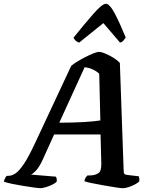

<svg xmlns="http://www.w3.org/2000/svg" viewBox="-61 -994 798 1014"><path d="M151 0Q144 0 119.5 -3.5Q95 -7 63.5 -12Q32 -17 3 -23Q-26 -29 -41 -35Q-38 -45 -34 -53Q-30 -61 -26 -65L-10 -66Q3 -67 21 -78.5Q39 -90 64 -126.5Q89 -163 125 -240L315 -646Q325 -655 345 -667.5Q365 -680 388.5 -692Q412 -704 432 -712Q452 -720 462 -720Q474 -720 495.5 -711Q517 -702 538 -689Q559 -676 572 -662L592 -95Q592 -79 596.5 -75Q601 -71 612 -70L672 -63Q673 -60 674.5 -52.5Q676 -45 674 -35Q659 -22 632 -11Q605 0 588 0Q578 0 549.5 -4.5Q521 -9 486.5 -15Q452 -21 423 -27Q394 -33 385 -37Q386 -48 391 -55.5Q396 -63 400 -67L424 -68Q445 -70 460 -80.5Q475 -91 474 -132L470 -284H225L161 -143Q144 -108 127 -91Q110 -74 102 -72L234 -61Q241 -51 238 -34Q230 -26 213.5 -18Q197 -10 179.5 -5Q162 0 151 0ZM252 -346Q325 -346 383 -349.5Q441 -353 469 -358L463 -605Q430 -634 386 -639ZM357 -769Q346 -772 337.5 -780Q329 -788 328 -796Q389 -872 434 -923Q479 -974 498 -974Q518 -974 545 -923Q572 -872 603 -796Q598 -789 591.5 -780.5Q585 -772 573 -769L485 -872Z"/></svg>

Font: Texturina 72pt 72pt Regular
Style: Bold Italic
Weight: 700
Italic angle: -11°
Designer: Guillermo Torres Carreño
Foundry: Omnibus-Type
Version: Version 1.002; ttfautohint (v1.8.3)